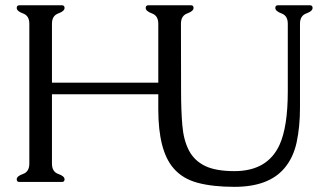

<svg xmlns="http://www.w3.org/2000/svg" viewBox="-20 -706 1292 745"><path d="M594.2 -340.3H181.6V-71.3Q181.6 -39.6 206.1 -31Q230.5 -22.5 230.5 -10.3Q230.5 0 220.2 0H54.7Q44.9 0 44.9 -10.3Q44.9 -22.5 69.3 -31Q93.8 -39.6 93.8 -71.3V-613.8Q93.8 -645 69.3 -653.8Q44.9 -662.6 44.9 -675.3Q44.9 -685.5 55.2 -685.5H220.2Q230.5 -685.5 230.5 -675.3Q230.5 -662.6 206.1 -653.8Q181.6 -645 181.6 -613.8V-385.3H594.2V-613.8Q594.2 -645 569.8 -653.8Q545.4 -662.6 545.4 -675.3Q545.4 -685.5 555.7 -685.5H721.2Q731 -685.5 731 -675.3Q731 -662.6 706.5 -653.8Q682.1 -645 682.1 -613.8L682.6 -352.1Q682.6 -277.3 687.5 -219.7Q692.4 -162.1 712.9 -122.6Q733.4 -83 774.9 -62.5Q816.4 -42 889.6 -42Q1017.6 -42 1064.5 -143.6Q1096.7 -213.9 1096.7 -352.1V-613.8Q1096.7 -645 1072.5 -653.8Q1048.3 -662.6 1048.3 -675.3Q1048.3 -685.5 1058.1 -685.5H1182.6Q1192.9 -685.5 1192.9 -675.3Q1192.9 -662.6 1168.5 -653.8Q1144 -645 1144 -613.8V-287.1Q1144 -214.4 1131.1 -154.1Q1118.2 -93.8 1083 -52.7Q1022 19 889.6 19Q806.2 19 747.3 3.4Q688.5 -12.2 653.3 -53.2Q594.2 -121.1 594.2 -281.7Z"/></svg>

Font: Caudex
Style: Regular
Weight: 400
Version: Version 1.04